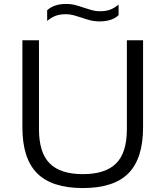

<svg xmlns="http://www.w3.org/2000/svg" viewBox="-20 -944 838 973"><path d="M400 9Q242.5 9 168 -66Q93.5 -141 93.5 -298.5V-740H177.5V-290Q177.5 -170 232 -115.8Q286.5 -61.5 400 -61.5Q514 -61.5 568.5 -115.8Q623 -170 623 -290V-740H705V-298.5Q705 -141 631 -66Q557 9 400 9ZM484.5 -835.5Q458.5 -835.5 435.8 -841.5Q413 -847.5 392 -855Q372.5 -861.5 353.2 -866.8Q334 -872 314 -872Q283.5 -872 261.5 -863.8Q239.5 -855.5 219 -838V-892Q253.5 -924 315.5 -924Q341.5 -924 364.2 -917.8Q387 -911.5 408 -904Q427.5 -897.5 446.8 -892.2Q466 -887 486 -887Q516.5 -887 538.5 -895.2Q560.5 -903.5 581 -921V-867Q547 -835.5 484.5 -835.5Z"/></svg>

Font: Encode Sans Expanded
Style: Regular
Weight: 400
Width: 7
Designer: Multiple Designers
Foundry: Impallari Type
Version: Version 3.000; ttfautohint (v1.8.3) -l 8 -r 50 -G 200 -x 14 